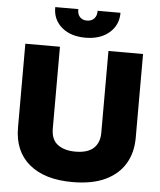

<svg xmlns="http://www.w3.org/2000/svg" viewBox="-62 -998 885 1061"><g transform="rotate(5 380.5 -467.5)"><path d="M54 -264V-729H246V-275Q246 -214 283 -186.5Q320 -159 381 -159Q449 -159 482 -189.5Q515 -220 515 -275V-729H707V-264Q707 -182 670.5 -120.5Q634 -59 561.5 -24.5Q489 10 379 10Q225 10 139.5 -61.5Q54 -133 54 -264ZM381 -791Q299 -791 249.5 -833.5Q200 -876 201 -945H329Q328 -917 342.5 -901.5Q357 -886 381 -886Q408 -886 422.5 -902.5Q437 -919 436 -945H563Q563 -876 513 -833.5Q463 -791 381 -791Z"/></g></svg>

Font: BDO Grotesk Black
Style: Regular
Weight: 900
Designer: Deni Anggara
Foundry: Lokal Container
Version: Version 2.000